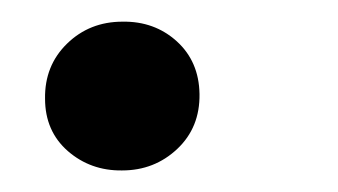

<svg xmlns="http://www.w3.org/2000/svg" viewBox="-20 -153 315 179"><path d="M22 -61Q21.5 -91.8 42.5 -112.3Q63.5 -132.8 94.2 -132.8Q124 -133.3 144.8 -114.5Q165.5 -95.7 166 -65.4Q166.5 -34.2 145.3 -14.2Q124 5.9 93.8 5.9Q64.5 6.3 43.2 -12.2Q22 -30.8 22 -61Z"/></svg>

Font: Roboto SemiBold
Style: Italic
Weight: 600
Designer: Christian Robertson
Foundry: Google
Version: Version 3.009; 2024